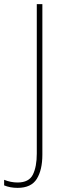

<svg xmlns="http://www.w3.org/2000/svg" viewBox="-88 -734 309 929"><path d="M117 14V-714H90V9Q90 73 71 111Q52 149 -3 149Q-36 149 -68 136V163Q-39 175 -3 175Q63 175 90 131.5Q117 88 117 14Z"/></svg>

Font: Noto Sans Display SemiCondensed Thin
Style: Regular
Weight: 250
Width: 4
Designer: Monotype Design team
Foundry: Monotype Imaging Inc.
Version: 1.000